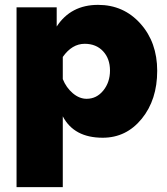

<svg xmlns="http://www.w3.org/2000/svg" viewBox="-20 -556 686 789"><path d="M402 10Q284 10 238 -78V213H48V-526H213V-447Q271 -536 383 -536Q488 -536 557 -459Q626 -382 626 -265Q626 -146 562.5 -68Q499 10 402 10ZM336 -150Q377 -150 404.5 -184Q432 -218 432 -266Q432 -315 403.5 -345.5Q375 -376 328 -376Q276 -376 238 -322V-231Q252 -196 279 -173Q306 -150 336 -150Z"/></svg>

Font: Raleway
Style: Heavy
Weight: 900
Designer: Matt McInerney, Pablo Impallari, Rodrigo Fuenzalida
Foundry: Matt McInerney, Pablo Impallari, Rodrigo Fuenzalida
Version: Version 2.001